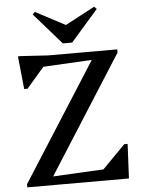

<svg xmlns="http://www.w3.org/2000/svg" viewBox="-61 -975 760 1022"><g transform="rotate(-5 319.0 -463.5)"><path d="M43 0V-17L444 -646L184 -632L90 -523H72L54 -699H71L215 -690H584V-673L185 -46L455 -60L577 -184H595L586 0ZM164 -927 323 -843 481 -927 494 -914 348 -747H298L152 -914Z"/></g></svg>

Font: Platypi
Style: Regular
Weight: 400
Designer: David Sargent
Foundry: Bolt Cutter Type
Version: Version 1.200; ttfautohint (v1.8.4.7-5d5b)